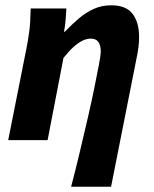

<svg xmlns="http://www.w3.org/2000/svg" viewBox="-20 -530 584 726"><path d="M249 176Q266 111 282 43.5Q298 -24 312.5 -86.5Q327 -149 337.5 -201.5Q348 -254 354.5 -288Q361 -322 361 -333Q361 -360 351.5 -372Q342 -384 324 -384Q308 -384 291.5 -376Q275 -368 257.5 -352Q240 -336 220 -311L160 0H11L80 -347Q86 -377 90.5 -410Q95 -443 96 -498H231Q230 -475 228 -452.5Q226 -430 222 -410H225Q252 -438 278.5 -460.5Q305 -483 335 -496.5Q365 -510 401 -510Q456 -510 481 -478Q506 -446 506 -389Q506 -371 503.5 -351Q501 -331 496 -308L400 176Z"/></svg>

Font: Source Sans 3 ExtraBold
Style: Italic
Weight: 800
Italic angle: -11°
Version: Version 3.052;hotconv 1.1.0;makeotfexe 2.6.0